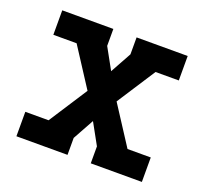

<svg xmlns="http://www.w3.org/2000/svg" viewBox="-96 -633 793 745"><g transform="rotate(20 300.0 -260.0)"><path d="M41 0V-101H137L240 -260L137 -419H41V-520H252V-450L300 -363L348 -450V-520H559V-419H463L360 -260L463 -101H559V0H348V-70L300 -157L252 -70V0Z"/></g></svg>

Font: Iosevka HT Extended
Style: Bold
Weight: 700
Width: 7
Monospace: yes
Designer: Belleve Invis
Foundry: Belleve Invis
Version: Version 32.3.0; ttfautohint (v1.8.4)